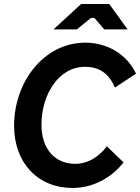

<svg xmlns="http://www.w3.org/2000/svg" viewBox="-20 -920 696 954"><path d="M340 14C441 14 532 -35 594 -113L511 -193C469 -138 415 -106 354 -106C250 -106 186 -183 186 -300C186 -448 270 -588 402 -588C477 -588 522 -552 551 -485L656 -554C607 -657 506 -708 404 -708C199 -708 50 -514 50 -295C50 -110 169 14 340 14ZM246 -774H362L432 -831H449L498 -774H614L523 -900H383Z"/></svg>

Font: Fixel Text 20240404 SemiBold
Style: Italic
Weight: 600
Width: 4
Italic angle: -10°
Designer: AlfaBravo + MacPaw
Foundry: Kyrylo Tkachov, Marchela Mozhyna, Serhii Makarenko, Maria Weinstein, Zakhar Kryvoshyya
Version: Version 1.211;Glyphs 3.2 (3225)